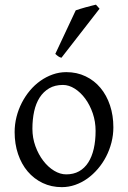

<svg xmlns="http://www.w3.org/2000/svg" viewBox="-20 -772 538 807"><path d="M381.8 -222.2Q381.8 -260.7 369.9 -295.7Q357.9 -330.6 338.4 -357.2Q318.8 -383.8 294.2 -399.4Q269.5 -415 244.6 -415Q210.9 -415 186.8 -400.9Q162.6 -386.7 146.7 -362.1Q130.9 -337.4 123.5 -303.7Q116.2 -270 116.2 -231Q116.2 -192.4 128.9 -157.5Q141.6 -122.6 161.9 -96.2Q182.1 -69.8 207.5 -54.4Q232.9 -39.1 258.3 -39.1Q289.1 -39.1 312.3 -52Q335.4 -64.9 350.8 -88.9Q366.2 -112.8 374 -146.5Q381.8 -180.2 381.8 -222.2ZM456.5 -236.8Q456.5 -204.6 448.5 -173.1Q440.4 -141.6 426 -113.8Q411.6 -85.9 391.4 -62.3Q371.1 -38.6 347.2 -21.5Q323.2 -4.4 295.9 5.1Q268.6 14.6 239.7 14.6Q195.8 14.6 159.2 -2.9Q122.6 -20.5 96.4 -51.3Q70.3 -82 55.9 -124.5Q41.5 -167 41.5 -216.8Q41.5 -249 49.3 -280.3Q57.1 -311.5 71.5 -339.6Q85.9 -367.7 105.7 -391.4Q125.5 -415 149.7 -432.1Q173.8 -449.2 201.4 -459Q229 -468.8 258.8 -468.8Q303.2 -468.8 339.8 -451.2Q376.5 -433.6 402.3 -402.6Q428.2 -371.6 442.4 -329.1Q456.5 -286.6 456.5 -236.8ZM238.3 -529.3Q234.4 -530.3 231.4 -531.5Q228.5 -532.7 225.6 -534.7Q222.7 -536.6 219.7 -539.1Q216.8 -541.5 212.4 -545.4L298.3 -728.5Q306.2 -731.4 316.9 -734.6Q327.6 -737.8 339.4 -741.2Q351.1 -744.6 362.5 -747.3Q374 -750 383.3 -752.4L398.4 -735.4Z"/></svg>

Font: Gentium
Style: Regular
Weight: 400
Designer: J. Victor Gaultney
Version: Version 1.03; 2011; OFL 1.1 release